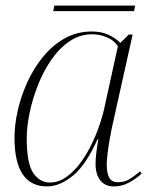

<svg xmlns="http://www.w3.org/2000/svg" viewBox="-20 -659 544 689"><path d="M149 10Q32 10 32 -165Q32 -212 44 -264Q56 -316 79 -366Q102 -416 136 -457Q170 -498 213.5 -522Q257 -546 310 -546Q343 -546 368.5 -534.5Q394 -523 412 -505L442 -535H456L382 -203Q378 -185 373.5 -159Q369 -133 366 -108Q363 -83 363 -68Q363 -38 372 -21.5Q381 -5 403 -5Q426 -5 443.5 -15.5Q461 -26 483 -44L488 -36Q468 -17 442.5 -3.5Q417 10 389 10Q356 10 339 -13Q322 -36 323 -75Q323 -90 326 -114Q329 -138 333 -159H330Q288 -66 241 -28Q194 10 149 10ZM159 -4Q192 -4 222.5 -27Q253 -50 278.5 -88.5Q304 -127 323 -173Q342 -219 353 -265L403 -493Q390 -514 364 -525Q338 -536 311 -536Q266 -536 229 -510.5Q192 -485 163.5 -443.5Q135 -402 115.5 -352Q96 -302 86 -252.5Q76 -203 76 -163Q76 -72 99.5 -38Q123 -4 159 -4ZM171 -619 175 -639H465L461 -619Z"/></svg>

Font: Noto Serif Display ExtraLight
Style: Italic
Weight: 200
Italic angle: -12°
Designer: Monotype Design Team
Foundry: Monotype Imaging Inc.
Version: Version 2.009